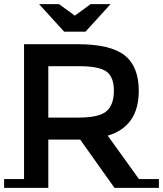

<svg xmlns="http://www.w3.org/2000/svg" viewBox="-20 -914 793 934"><path d="M370 -235H215V0H0V-43H97V-699H357Q517 -699 586 -645Q655 -591 655 -472Q655 -299 504 -254L656 -43H753V0H537ZM365 -592H215V-342H362Q462 -342 498 -373Q534 -404 534 -472.5Q534 -541 497 -566.5Q460 -592 365 -592ZM396 -760H292L170 -894H267L344 -838L421 -894H518Z"/></svg>

Font: Montserrat Subrayada
Style: Regular
Weight: 400
Designer: Julieta Ulanovsky
Foundry: Julieta Ulanovsky
Version: Version 2.001